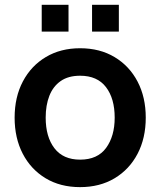

<svg xmlns="http://www.w3.org/2000/svg" viewBox="-20 -753 658 788"><path d="M357.8 -623.3V-733.3H467.8V-623.3ZM151.2 -623.3V-733.3H261.2V-623.3ZM308.7 15Q227.4 15 167 -21.5Q106.6 -58 73.3 -122.2Q40 -186.5 40 -270.1Q40 -354.8 74 -419Q108 -483.2 168.5 -519.1Q228.9 -555 308.7 -555Q390 -555 450.6 -518.5Q511.2 -482.1 544.7 -418Q578.2 -353.8 578.2 -270.2Q578.2 -185.9 544.5 -121.7Q510.8 -57.4 450.1 -21.2Q389.4 15 308.7 15ZM308.9 -97.8Q380.2 -97.8 415.5 -146Q450.7 -194.2 450.7 -270.2Q450.7 -348.7 415 -395.4Q379.3 -442.2 308.7 -442.2Q260.2 -442.2 229 -420.3Q197.8 -398.5 182.6 -359.8Q167.5 -321.2 167.5 -270.3Q167.5 -191.4 203.4 -144.6Q239.2 -97.8 308.9 -97.8Z"/></svg>

Font: Manrope ExtraLight
Style: Regular
Weight: 200
Designer: Mikhail Sharanda
Foundry: Mikhail Sharanda
Version: Version 4.505